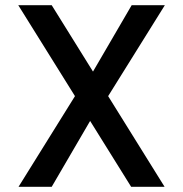

<svg xmlns="http://www.w3.org/2000/svg" viewBox="-20 -715 700 735"><path d="M394 -347 610 0H482L325 -252L178 0H51L267 -347L50 -695H178L336 -441L484 -695H611Z"/></svg>

Font: MSTAGE Medium
Style: Regular
Weight: 500
Designer: Ninad Kale (Devanagari), Jonny Pinhorn (Latin)
Foundry: Indian Type Foundry
Version: 4.004